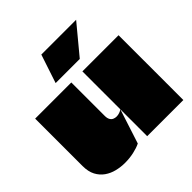

<svg xmlns="http://www.w3.org/2000/svg" viewBox="-230 -1087 1299 1299"><g transform="rotate(-45 419.0 -437.5)"><path d="M818 -620Q818 -553 818 -485Q818 -417 818 -349Q818 -291 818 -232.5Q818 -174 818 -116Q818 -58 818 0H472Q472 -42 472 -85Q472 -128 472 -171.5Q472 -215 472 -256Q472 -349 472 -438.5Q472 -528 472 -620ZM366 -620Q366 -567 366 -513.5Q366 -460 366 -407Q366 -354 366 -300Q366 -278 373.5 -264.5Q381 -251 393.5 -245.5Q406 -240 420 -240Q434 -240 448.5 -245Q463 -250 472 -257L392 -10Q364 4 323.5 13Q283 22 239 22Q199 22 160 12.5Q121 3 89.5 -19Q58 -41 39 -77Q20 -113 20 -167Q20 -239 20 -311Q20 -383 20 -455Q20 -496 20 -537.5Q20 -579 20 -620ZM356 -897 288 -692H519L689 -897Z"/></g></svg>

Font: Climate Crisis
Style: Regular
Weight: 400
Version: Version 1.003